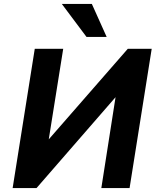

<svg xmlns="http://www.w3.org/2000/svg" viewBox="-20 -952 801 972"><path d="M44 0 156 -705H300L225 -235L215 -233L627 -705H748L636 0H493L567 -473L578 -475L165 0ZM418 -765 293 -932H445L520 -765Z"/></svg>

Font: Nunito Sans 7pt SemiCondensed ExtraBold
Style: Italic
Weight: 800
Width: 4
Italic angle: -9°
Designer: Vernon Adams
Foundry: Vernon Adams
Version: Version 3.101;gftools[0.9.27]